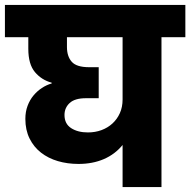

<svg xmlns="http://www.w3.org/2000/svg" viewBox="-37 -760 773 780"><path d="M320 -222Q350 -222 375.5 -231.5Q401 -241 420 -258.5Q439 -276 450 -300.5Q461 -325 461 -356V-609H235V-569Q235 -531 254.5 -509Q274 -487 325 -487H364V-361H312Q267 -361 246 -341.5Q225 -322 225 -293Q225 -257 252 -239.5Q279 -222 320 -222ZM-17 -740H716V-609H619V0H461V-171Q430 -133 384.5 -113.5Q339 -94 282 -94Q237 -94 198 -105.5Q159 -117 129.5 -140Q100 -163 83 -197.5Q66 -232 66 -277Q66 -306 75 -330Q84 -354 99 -372Q114 -390 133 -402.5Q152 -415 173 -421V-424Q132 -435 105 -467Q78 -499 78 -562V-609H-17Z"/></svg>

Font: SVN-Poppins
Style: Bold
Weight: 700
Designer: Ninad Kale (Devanagari), Jonny Pinhorn (Latin)
Foundry: Indian Type Foundry
Version: Version 3.200;PS 1.000;hotconv 16.6.54;makeotf.lib2.5.65590